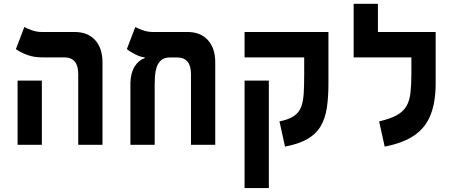

<svg xmlns="http://www.w3.org/2000/svg" viewBox="-20 -752 2384 997"><path d="M386.2 0V-368.2Q386.2 -454.1 313.5 -454.1H197.3Q155.8 -454.1 121.3 -466.8Q86.9 -479.5 62.5 -497.1L106.4 -611.8Q117.7 -605 143.8 -595.5Q169.9 -585.9 196.8 -585.9H368.2Q435.1 -585.9 473.6 -544.2Q512.2 -502.4 512.2 -428.2V0ZM71.3 0V-333.5H197.3V0Z M1097.7 -428.2V0H971.7V-367.7Q971.7 -453.6 898.9 -453.6H740.2Q714.8 -453.6 684.8 -468.5Q654.8 -483.4 638.7 -497.1L682.6 -611.8Q693.8 -605 720 -595.5Q746.1 -585.9 772.9 -585.9H953.6Q1020.5 -585.9 1059.1 -544.2Q1097.7 -502.4 1097.7 -428.2ZM731.4 -450.2V-485.4L862.3 -453.6Q833.5 -453.6 817.4 -439.7Q801.3 -425.8 793.9 -404.3Q786.6 -382.8 784.9 -359.1Q783.2 -335.4 783.2 -315.4V0H657.2V-324.7Q659.2 -375.5 679.7 -407.5Q700.2 -439.5 731.4 -450.2Z M1685.5 -585.9V-454.1H1250V-585.9ZM1376 224.6H1250V-333.5H1376ZM1559.6 -585.9H1685.5V-318.4Q1685.5 -246.1 1677 -190.9Q1668.5 -135.7 1644.8 -95.9Q1621.1 -56.2 1576.7 -30.3Q1532.2 -4.4 1460 9.3L1431.2 -121.6Q1479.5 -131.3 1505.9 -149.2Q1532.2 -167 1543.5 -196Q1554.7 -225.1 1557.1 -267.3Q1559.6 -309.6 1559.6 -367.2Z M2242.2 -585.9V-454.1H1816.4V-585.9ZM1942.4 -540H1816.4V-732.4H1942.4ZM2116.2 -585.9H2242.2V-318.4Q2242.2 -222.2 2216.1 -155.8Q2189.9 -89.4 2131.8 -49.3Q2073.7 -9.3 1977.5 9.3L1948.7 -121.6Q2005.9 -134.8 2039.6 -153.3Q2073.2 -171.9 2089.8 -199.7Q2106.4 -227.5 2111.3 -268.6Q2116.2 -309.6 2116.2 -367.2Z"/></svg>

Font: Cascadia Code
Style: Regular
Weight: 400
Monospace: yes
Designer: Aaron Bell
Foundry: Saja Typeworks
Version: Version 2106.017